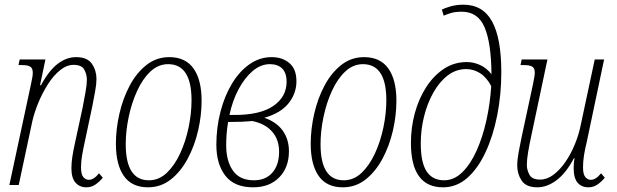

<svg xmlns="http://www.w3.org/2000/svg" viewBox="-20 -790 2635 820"><path d="M349 10Q320 10 302.5 -10Q285 -30 285 -71Q285 -95 289 -121Q293 -147 301 -183L333 -331Q340 -369 345.5 -398.5Q351 -428 351 -450Q351 -472 340 -492.5Q329 -513 294 -513Q265 -513 237 -490.5Q209 -468 185.5 -431.5Q162 -395 144.5 -353Q127 -311 118 -272L60 0H20L112 -429Q120 -464 120 -479Q120 -499 109 -505.5Q98 -512 76 -512H59L64 -536H174L151 -426H155Q189 -489 226.5 -517.5Q264 -546 305 -546Q353 -546 372.5 -517.5Q392 -489 392 -453Q392 -431 386.5 -401Q381 -371 374 -335L342 -184Q335 -152 330.5 -126Q326 -100 326 -75Q326 -45 336 -33.5Q346 -22 359 -22Q381 -22 403 -50L419 -31Q404 -13 387 -1.5Q370 10 349 10Z M612 10Q543 10 509 -38.5Q475 -87 475 -176Q475 -239 490 -304.5Q505 -370 534 -424.5Q563 -479 605.5 -512.5Q648 -546 703 -546Q772 -546 806.5 -497.5Q841 -449 841 -360Q841 -297 826 -232Q811 -167 781.5 -112Q752 -57 709.5 -23.5Q667 10 612 10ZM616 -20Q659 -20 692.5 -52Q726 -84 749.5 -135Q773 -186 785.5 -246Q798 -306 798 -362Q798 -516 698 -516Q656 -516 622.5 -484.5Q589 -453 565.5 -401.5Q542 -350 529.5 -290Q517 -230 517 -174Q517 -20 616 -20Z M1061 10Q981 10 942.5 -39.5Q904 -89 904 -172Q904 -245 921.5 -312.5Q939 -380 970.5 -432.5Q1002 -485 1045.5 -515.5Q1089 -546 1140 -546Q1186 -546 1216 -520.5Q1246 -495 1246 -443Q1246 -391 1212.5 -349Q1179 -307 1109 -287Q1161 -269 1187.5 -232Q1214 -195 1214 -144Q1214 -75 1172.5 -32.5Q1131 10 1061 10ZM1133 -516Q1094 -516 1060 -487.5Q1026 -459 999.5 -410Q973 -361 960 -299H982Q1092 -299 1148 -338Q1204 -377 1204 -441Q1204 -479 1185 -497.5Q1166 -516 1133 -516ZM1064 -20Q1115 -20 1143.5 -53Q1172 -86 1172 -142Q1172 -194 1142 -228Q1112 -262 1058 -273Q1036 -271 1011.5 -270Q987 -269 954 -269Q949 -237 947.5 -213.5Q946 -190 946 -170Q946 -102 975 -61Q1004 -20 1064 -20Z M1444 10Q1375 10 1341 -38.5Q1307 -87 1307 -176Q1307 -239 1322 -304.5Q1337 -370 1366 -424.5Q1395 -479 1437.5 -512.5Q1480 -546 1535 -546Q1604 -546 1638.5 -497.5Q1673 -449 1673 -360Q1673 -297 1658 -232Q1643 -167 1613.5 -112Q1584 -57 1541.5 -23.5Q1499 10 1444 10ZM1448 -20Q1491 -20 1524.5 -52Q1558 -84 1581.5 -135Q1605 -186 1617.5 -246Q1630 -306 1630 -362Q1630 -516 1530 -516Q1488 -516 1454.5 -484.5Q1421 -453 1397.5 -401.5Q1374 -350 1361.5 -290Q1349 -230 1349 -174Q1349 -20 1448 -20Z M1872 10Q1735 10 1735 -180Q1735 -246 1752 -308Q1769 -370 1801 -419Q1833 -468 1876.5 -496.5Q1920 -525 1974 -525Q2002 -525 2030 -512.5Q2058 -500 2079 -473Q2078 -607 2049.5 -673.5Q2021 -740 1952 -740Q1923 -740 1904.5 -734Q1886 -728 1875 -723L1867 -749Q1878 -755 1903.5 -762.5Q1929 -770 1959 -770Q2042 -770 2081.5 -698.5Q2121 -627 2121 -482Q2121 -386 2103.5 -297.5Q2086 -209 2053.5 -139.5Q2021 -70 1975.5 -30Q1930 10 1872 10ZM1877 -20Q1919 -20 1954 -54Q1989 -88 2015 -145.5Q2041 -203 2057 -274.5Q2073 -346 2078 -422Q2059 -459 2031 -477Q2003 -495 1971 -495Q1928 -495 1892.5 -468Q1857 -441 1831 -395Q1805 -349 1791 -292.5Q1777 -236 1777 -178Q1777 -96 1802 -58Q1827 -20 1877 -20Z M2275 10Q2227 10 2208 -18.5Q2189 -47 2189 -83Q2189 -107 2195 -140Q2201 -173 2207 -201L2256 -429Q2259 -445 2261.5 -458Q2264 -471 2264 -479Q2264 -499 2253 -505.5Q2242 -512 2220 -512H2203L2208 -536H2318L2248 -205Q2241 -173 2235.5 -140.5Q2230 -108 2230 -85Q2230 -65 2241 -44Q2252 -23 2287 -23Q2316 -23 2343.5 -43.5Q2371 -64 2394.5 -98Q2418 -132 2435 -173.5Q2452 -215 2460 -255L2520 -536H2560L2486 -184Q2478 -152 2474 -126Q2470 -100 2470 -75Q2470 -45 2480 -33.5Q2490 -22 2503 -22Q2525 -22 2547 -50L2563 -31Q2548 -13 2531 -1.5Q2514 10 2493 10Q2464 10 2447 -9.5Q2430 -29 2430 -72Q2430 -82 2431 -94Q2432 -106 2434 -114H2431Q2397 -50 2356.5 -20Q2316 10 2275 10Z"/></svg>

Font: Noto Serif ExtraCondensed ExtraLight
Style: Italic
Weight: 200
Width: 2
Italic angle: -12°
Designer: Monotype Design Team
Foundry: Monotype Imaging Inc.
Version: Version 2.014; ttfautohint (v1.8.4.7-5d5b)